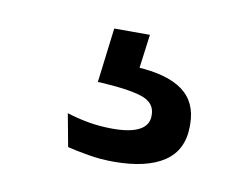

<svg xmlns="http://www.w3.org/2000/svg" viewBox="-38 -55 365 294"><g transform="rotate(10 144.0 92.5)"><path d="M119 -8.5H174.5L164.5 67.5L130 43.5Q137 43.5 145.2 43.2Q153.5 43 161.5 43.5Q211 46 235 63.8Q259 81.5 259 116V118.5Q259 156 231.8 174.2Q204.5 192.5 153.5 192.5Q133 192.5 114 189.2Q95 186 81 182.5L71.5 131.5Q87 136.5 105.2 139.8Q123.5 143 143.5 143Q170.5 143 184.5 135.5Q198.5 128 198.5 113.5V112Q198.5 94.5 181 87.2Q163.5 80 120 77Q115.5 76.5 112.8 76.5Q110 76.5 108.5 76.5Z"/></g></svg>

Font: Anek Devanagari
Style: Regular
Weight: 400
Designer: Kailash Malviya (Devanagari) & Yesha Goshar (Latin)
Foundry: Ek Type
Version: Version 1.003